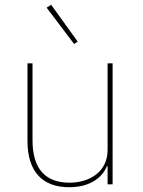

<svg xmlns="http://www.w3.org/2000/svg" viewBox="-20 -771 596 803"><path d="M290 -587 305 -597 194 -751 175 -739ZM430 0H451V-506H430V-144C430 -52 354 -7 271 -7C172 -7 116 -62 116 -185V-506H95V-181C95 -55 156 12 269 12C360 12 409 -31 427 -76H430Z"/></svg>

Font: IBM Plex Thai Looped Thin
Style: Regular
Weight: 100
Designer: Mike Abbink, Paul van der Laan, Pieter van Rosmalen, Ben Mitchell, Mark Frömberg
Foundry: Bold Monday
Version: Version 1.0